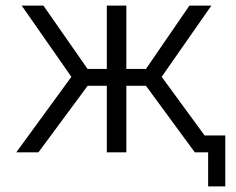

<svg xmlns="http://www.w3.org/2000/svg" viewBox="-20 -541 838 682"><path d="M719.3 121.2V0H674.8V-59.9H780.2V121.2ZM37.9 0 233.5 -268.1 57 -521.1H134.2L291 -296.2H359.4V-521.1H428.8V-296.2H498.5L652.9 -521.1H730.8L554.3 -268.1L750.6 0H671.9L498.5 -236.2H428.8V0H359.4V-236.2H291.3L116.6 0Z"/></svg>

Font: Raleway Thin
Style: Regular
Weight: 100
Designer: Matt McInerney, Pablo Impallari, Rodrigo Fuenzalida
Foundry: Matt McInerney, Pablo Impallari, Rodrigo Fuenzalida
Version: Version 4.026